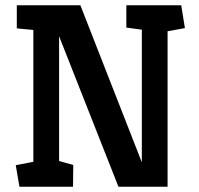

<svg xmlns="http://www.w3.org/2000/svg" viewBox="-20 -711 756 731"><path d="M54 0 40 -82 107 -95V-597L44 -603V-691H286L520 -93V-598L461 -606V-691H670L684 -604L618 -592V0H431L205 -573V-98L259 -83L258 0Z"/></svg>

Font: Kreon SemiBold
Style: Regular
Weight: 600
Designer: Julia Petretta
Foundry: Julia Petretta and Eli Heuer
Version: Version 2.002